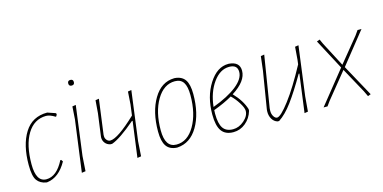

<svg xmlns="http://www.w3.org/2000/svg" viewBox="-65 -967 2625 1315"><g transform="rotate(-15 1247.5 -310.0)"><path d="M262 -456 318 -437 323 -430 317 -416 312 -413Q275 -436 248 -436Q163 -435 115 -356Q67 -277 67 -141Q67 -16 140 -16Q213 -16 265 -118H271L280 -105Q225 -6 141 5H133Q91 -2 69 -31.5Q47 -61 47 -142Q47 -283 101 -369.5Q155 -456 262 -456Z M453 -611Q453 -631 473 -631Q493 -631 493 -611Q493 -591 473 -591Q453 -591 453 -611ZM465 -456 419 -106 412 0 385 4 434 -362 440 -452Z M629 -456 596 -209V-198Q596 -183 606.5 -171Q617 -159 631 -159Q684 -159 818 -286L828 -362L834 -452L859 -456L813 -106L806 0L779 4L813 -250H808Q697 -155 637 -134H626Q602 -138 588 -156Q574 -174 575 -197L576 -206L597 -362L604 -452Z M1162 -458H1167Q1217 -454 1239.5 -421Q1262 -388 1262 -320Q1262 -181 1208.5 -90.5Q1155 0 1063 6H1058Q1008 3 985 -30.5Q962 -64 962 -134Q962 -273 1016.5 -364.5Q1071 -456 1162 -458ZM1162 -437Q1083 -437 1032.5 -352Q982 -267 982 -137Q982 -15 1062 -15Q1141 -15 1191 -101Q1241 -187 1241 -317Q1241 -379 1222 -408Q1203 -437 1162 -437Z M1461 4Q1404 4 1377.5 -33Q1351 -70 1351 -150Q1351 -276 1408.5 -366.5Q1466 -457 1546 -457H1551Q1626 -451 1626 -388Q1626 -314 1522 -248Q1582 -185 1601 -122V-110Q1586 -59 1547.5 -27.5Q1509 4 1461 4ZM1547 -436Q1482 -436 1433 -368Q1384 -300 1373 -198Q1483 -239 1544 -287.5Q1605 -336 1605 -385Q1605 -436 1547 -436ZM1371 -151Q1371 -80 1393 -48Q1415 -16 1464 -16Q1506 -16 1542.5 -48Q1579 -80 1579 -116Q1579 -137 1556 -174Q1533 -211 1505 -237Q1450 -205 1372 -176Q1371 -168 1371 -151Z M1801 -455 1742 -90 1741 -75Q1740 -50 1751 -32.5Q1762 -15 1775 -15Q1801 -15 1865.5 -100Q1930 -185 2008 -330L2012 -362L2019 -452L2044 -456L1998 -106L1989 0L1964 4L2000 -267H1995Q1930 -155 1880.5 -88Q1831 -21 1782 11H1771Q1747 4 1733 -19.5Q1719 -43 1720 -74L1721 -87L1764 -350L1776 -451Z M2312 -229 2435 -4 2414 4 2395 -36 2298 -213 2151 -32 2128 0H2100L2287 -233L2173 -448L2194 -456L2209 -423L2300 -249L2438 -418L2462 -452H2490Z"/></g></svg>

Font: Alegreya Sans SC Thin
Style: Italic
Weight: 100
Italic angle: -7°
Designer: Juan Pablo del Peral
Foundry: Huerta Tipografica
Version: Version 2.007